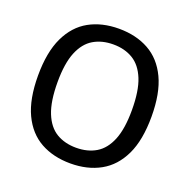

<svg xmlns="http://www.w3.org/2000/svg" viewBox="-133 -879 1004 1017"><g transform="rotate(20 369.0 -370.5)"><path d="M369 9.5Q273 9.5 201 -30.2Q129 -70 89.2 -154Q49.5 -238 49.5 -370Q49.5 -502 89.5 -586Q129.5 -670 201.2 -709.8Q273 -749.5 369 -749.5Q465.5 -749.5 537.5 -709.5Q609.5 -669.5 649.2 -585.8Q689 -502 689 -370Q689 -238 649 -154.2Q609 -70.5 537 -30.5Q465 9.5 369 9.5ZM369 -79Q433.5 -79 480.8 -107.2Q528 -135.5 553.8 -198.8Q579.5 -262 579.5 -367Q579.5 -475.5 553.5 -539.8Q527.5 -604 480.2 -632.5Q433 -661 369 -661Q305 -661 257.8 -633Q210.5 -605 184.5 -541.8Q158.5 -478.5 158.5 -373Q158.5 -264.5 184.5 -200Q210.5 -135.5 257.8 -107.2Q305 -79 369 -79Z"/></g></svg>

Font: Encode Sans SC Condensed Thin Medium
Style: Regular
Weight: 500
Version: Version 3.002